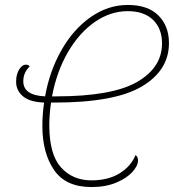

<svg xmlns="http://www.w3.org/2000/svg" viewBox="-20 -745 702 775"><path d="M151 -237Q151 -283 158 -331Q100 -333 72.5 -356.5Q45 -380 45 -415Q45 -444 57 -464Q69 -484 85 -484Q94 -484 100 -477Q74 -452 74 -417Q74 -360 162 -356Q180 -458 228 -542.5Q276 -627 346 -676Q416 -725 496 -725Q577 -725 619.5 -682.5Q662 -640 662 -571Q662 -461 552.5 -396Q443 -331 200 -331H186Q179 -282 179 -239Q179 -122 226 -69.5Q273 -17 349 -17Q417 -17 463 -45.5Q509 -74 527 -119Q537 -113 537 -97Q537 -76 514.5 -51Q492 -26 449.5 -8Q407 10 349 10Q245 10 198 -59Q151 -128 151 -237ZM206 -356Q432 -356 533 -414Q634 -472 634 -570Q634 -629 598 -664.5Q562 -700 495 -700Q426 -700 363 -656.5Q300 -613 254.5 -535Q209 -457 190 -356Z"/></svg>

Font: Noto Serif NarrowThin
Style: Italic
Weight: 250
Width: 4
Italic angle: -12°
Designer: Monotype Design Team
Foundry: Monotype Imaging Inc.
Version: Version 1.001